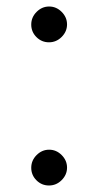

<svg xmlns="http://www.w3.org/2000/svg" viewBox="-20 -562 302 590"><path d="M130.5 8Q108 8 92 -8Q76 -24 76 -46.5Q76 -69 92.5 -85.5Q109 -102 131 -102Q153 -102 169.5 -85.5Q186 -69 186 -47Q186 -25 169.5 -8.5Q153 8 130.5 8ZM130.5 -432Q108 -432 92 -448Q76 -464 76 -486.5Q76 -509 92.5 -525.5Q109 -542 131 -542Q153 -542 169.5 -525.5Q186 -509 186 -487Q186 -465 169.5 -448.5Q153 -432 130.5 -432Z"/></svg>

Font: Fauna One
Style: Regular
Weight: 400
Version: Version 1.001